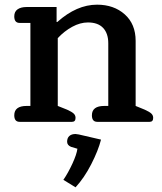

<svg xmlns="http://www.w3.org/2000/svg" viewBox="-20 -521 691 821"><path d="M41 -28Q41 -68 94 -68H110V-423H64Q41 -423 41 -451Q41 -471 55 -481Q69 -491 94 -491H222V-427H225Q308 -501 395 -501Q467 -501 513.5 -459.5Q560 -418 560 -346V-68L599 -52Q619 -43 627 -35.5Q635 -28 635 -17Q635 0 620 0H396Q373 0 373 -28Q373 -68 426 -68H443V-336Q443 -378 421 -401.5Q399 -425 356 -425Q323 -425 289 -406.5Q255 -388 227 -358V-68L267 -52Q287 -43 295 -35.5Q303 -28 303 -17Q303 0 288 0H64Q41 0 41 -28ZM251 248Q271 219 289.5 179Q308 139 311 115L284 107Q267 100 267 85Q267 69 276.5 60.5Q286 52 303 52Q307 52 317 54L412 76Q400 123 370 181.5Q340 240 303 280Z"/></svg>

Font: MaitreeSemiBold
Style: Regular
Weight: 600
Designer: CadsonDemak Team
Foundry: CadsonDemak
Version: Version 1.000